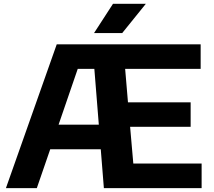

<svg xmlns="http://www.w3.org/2000/svg" viewBox="-20 -968 1099 988"><path d="M10.5 0 272 -740H1012.5V-613.5H624L638.5 -441.5H961V-315.5H649.5L666 -126.5H1017.5V0H514.5L498.5 -200H238.5L169.5 0ZM380 -613.5 281.5 -326.5H488.5L465.5 -613.5ZM464 -798 561.5 -948.5H730.5L609 -798Z"/></svg>

Font: Encode Sans Semi Expanded
Style: Bold
Weight: 700
Width: 6
Designer: Multiple Designers
Foundry: Impallari Type
Version: Version 3.000; ttfautohint (v1.8.3) -l 8 -r 50 -G 200 -x 14 